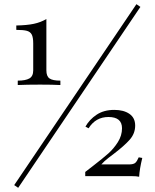

<svg xmlns="http://www.w3.org/2000/svg" viewBox="-20 -844 740 919"><path d="M652 -811 67 55 48 42 633 -824ZM202 -507Q202 -479 217 -468.5Q232 -458 269 -458V-437Q231 -439 172 -439Q107 -439 65 -437V-458Q102 -458 120.5 -468.5Q139 -479 139 -507V-636Q139 -665 132 -678.5Q125 -692 108.5 -696.5Q92 -701 58 -701V-722Q109 -723 142 -730Q175 -737 202 -753ZM627 -243Q627 -205 601 -175.5Q575 -146 525 -108Q521 -105 500 -89Q479 -73 465 -57H597Q619 -57 627.5 -64.5Q636 -72 644 -91L661 -88Q648 -35 646 2Q634 -1 608 -1H388V-21Q405 -35 428 -52Q472 -86 498 -109Q524 -132 544 -163.5Q564 -195 564 -230Q564 -284 499 -284Q438 -284 404 -230L389 -238Q408 -272 442.5 -295Q477 -318 527 -318Q572 -318 599.5 -299Q627 -280 627 -243Z"/></svg>

Font: Myanmar April Display
Style: Regular
Weight: 400
Designer: Khon Soe Zaw Thu
Foundry: Myanmar OS
Version: Version 2.50 April 12, 2019